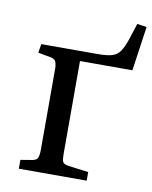

<svg xmlns="http://www.w3.org/2000/svg" viewBox="-77 -714 613 772"><g transform="rotate(10 230.0 -328.0)"><path d="M53 0V-36L101 -44Q118 -47 122.5 -58Q127 -69 127 -92V-424Q126 -443 121 -452Q116 -461 98 -464L49 -473L55 -509H286Q324 -509 344.5 -515.5Q365 -522 377 -540Q389 -558 400 -591L421 -656L460 -650L434 -469H220V-89Q220 -67 224 -58Q228 -49 246 -46L330 -35V0Z"/></g></svg>

Font: Literata 36pt
Style: Regular
Weight: 400
Designer: Latin by Veronika Burian and Jose Scaglione. Greek by Irene Vlachou. Cyrillic by Vera Evstafieva.
Foundry: TypeTogether
Version: Version 3.002